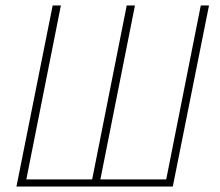

<svg xmlns="http://www.w3.org/2000/svg" viewBox="-20 -680 802 700"><path d="M40 0 172 -660H202L76 -26H316L442 -660H472L346 -26H586L712 -660H742L610 0Z"/></svg>

Font: Source Sans Variable
Style: Italic
Weight: 200
Italic angle: -11°
Designer: Paul D. Hunt
Foundry: Adobe Systems Incorporated
Version: Version 3.006;hotconv 1.0.111;makeotfexe 2.5.65597